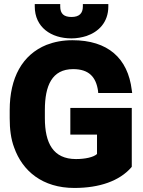

<svg xmlns="http://www.w3.org/2000/svg" viewBox="-20 -920 710 950"><path d="M28 -335C28 -281 34 -232 50 -190C91 -74 190 10 348 10C473 10 571 -25 629 -91L632 -95V-386H328V-254H460V-158C443 -142 401 -133 356 -133C243 -133 202 -212 202 -335V-376C202 -496 237 -578 342 -578C420 -578 455 -539 465 -471L466 -460H634L632 -474C613 -632 514 -721 338 -721C291 -721 249 -713 210 -698C90 -649 28 -535 28 -375ZM152 -888C152 -785 233 -730 334 -730C360 -730 386 -735 408 -742C467 -762 516 -809 516 -888V-900H390V-888C390 -854 372 -836 334 -836C296 -836 278 -852 278 -888V-900H152Z"/></svg>

Font: Asimov Pro
Style: Ult
Weight: 900
Designer: Google
Version: Version 2.000980; 2014